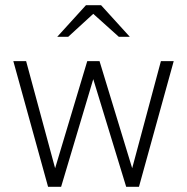

<svg xmlns="http://www.w3.org/2000/svg" viewBox="-20 -715 716 735"><path d="M164 0 31 -481H80L191 -71L314 -481H361L486 -71L596 -481H645L512 0H463L337 -412L214 0ZM435 -574 337 -662 241 -574H199L309 -695H367L477 -574Z"/></svg>

Font: Red Hat Text Light
Style: Regular
Weight: 300
Designer: Pentagram, MCKL
Foundry: Pentagram, MCKL
Version: Version 1.023; ttfautohint (v1.8.3)